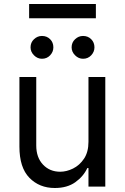

<svg xmlns="http://www.w3.org/2000/svg" viewBox="-20 -929 621 956"><path d="M420.5 -223V-545.5H504.3V0H420.5V-92.3H414.8Q395.6 -50.8 355.1 -21.8Q314.6 7.1 252.8 7.1Q176.1 7.1 126.4 -43.7Q76.7 -94.5 76.7 -198.9V-545.5H160.5V-204.5Q160.5 -144.9 194.1 -109.4Q227.6 -73.9 279.8 -73.9Q311.1 -73.9 343.6 -89.8Q376.1 -105.8 398.3 -138.8Q420.5 -171.9 420.5 -223ZM188.9 -636.4Q166.5 -636.4 149.3 -653.6Q132.1 -670.8 132.1 -693.2Q132.1 -717.7 149.3 -733.8Q166.5 -750 188.9 -750Q213.4 -750 229.6 -733.8Q245.7 -717.7 245.7 -693.2Q245.7 -670.8 229.6 -653.6Q213.4 -636.4 188.9 -636.4ZM393.5 -636.4Q371.1 -636.4 353.9 -653.6Q336.6 -670.8 336.6 -693.2Q336.6 -717.7 353.9 -733.8Q371.1 -750 393.5 -750Q418 -750 434.1 -733.8Q450.3 -717.7 450.3 -693.2Q450.3 -670.8 434.1 -653.6Q418 -636.4 393.5 -636.4ZM457.4 -909.1V-838.1H125V-909.1Z"/></svg>

Font: Inter Zeller
Style: Regular
Weight: 400
Designer: Rasmus Andersson; Joe Bland
Foundry: zeller
Version: Version 3.015;git-dec3a8cb1